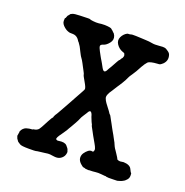

<svg xmlns="http://www.w3.org/2000/svg" viewBox="-110 -670 768 795"><g transform="rotate(20 273.5 -273.0)"><path d="M37 -11Q39 -26 40 -30H39L40 -32Q46 -47 61 -53Q62 -53 62.5 -53Q63 -53 68 -54.5Q73 -56 79.5 -56.5Q86 -57 87 -57Q88 -57 88 -58L90 -59Q107 -61 113.5 -70.5Q120 -80 126 -92Q132 -104 136 -111Q140 -118 144 -125Q148 -132 148.5 -131.5Q149 -131 150 -132.5Q151 -134 150.5 -134.5Q150 -135 153 -141.5Q156 -148 157 -148.5Q158 -149 175 -179.5Q192 -210 194 -213.5Q196 -217 208.5 -240Q221 -263 227 -273.5Q233 -284 234 -288Q235 -295 222 -317Q209 -339 209 -342.5Q209 -346 202 -358.5Q195 -371 193.5 -374.5Q192 -378 187.5 -386Q183 -394 181 -397.5Q179 -401 175.5 -405.5Q172 -410 168.5 -417Q165 -424 162.5 -428.5Q160 -433 156.5 -440.5Q153 -448 149.5 -452.5Q146 -457 144 -460.5Q142 -464 141 -464Q140 -464 139 -466.5Q138 -469 132 -476Q122 -486 108 -486Q94 -486 92 -487Q90 -488 85 -489.5Q80 -491 71 -498Q55 -511 55 -524Q55 -537 56.5 -537Q58 -537 58.5 -539Q59 -541 60.5 -544Q62 -547 62 -548Q62 -549 66 -553Q70 -557 69.5 -558Q69 -559 77.5 -563Q86 -567 110.5 -567.5Q135 -568 144.5 -568.5Q154 -569 155.5 -567.5Q157 -566 170 -564.5Q183 -563 194.5 -564Q206 -565 206.5 -565.5Q207 -566 221 -566Q247 -565 251.5 -560.5Q256 -556 257 -556L265 -548Q267 -548 272 -538Q279 -521 267 -506Q255 -491 243 -487.5Q231 -484 231 -477.5Q231 -471 238.5 -457Q246 -443 248.5 -438.5Q251 -434 253 -430.5Q255 -427 258.5 -421.5Q262 -416 264 -412Q266 -408 272.5 -396.5Q279 -385 284 -385Q289 -385 293.5 -393Q298 -401 298 -401.5Q298 -402 305 -413Q325 -450 326.5 -450Q328 -450 330.5 -455Q333 -460 334.5 -461Q336 -462 337 -464.5Q338 -467 339 -470.5Q340 -474 339 -476.5Q338 -479 337 -482Q336 -485 328 -487Q311 -493 300.5 -508.5Q290 -524 297.5 -540Q305 -556 320 -564Q323 -565 328 -565Q333 -565 335.5 -566.5Q338 -568 357.5 -567.5Q377 -567 380.5 -566.5Q384 -566 400.5 -565.5Q417 -565 429.5 -562.5Q442 -560 461 -562Q480 -564 485.5 -562.5Q491 -561 492 -560.5Q493 -560 502 -554Q511 -548 513 -540Q520 -517 503 -500Q495 -493 491.5 -491.5Q488 -490 481 -490Q447 -488 439 -479.5Q431 -471 422 -455Q408 -428 398 -414Q388 -400 385.5 -393.5Q383 -387 380 -382Q377 -377 372 -368Q367 -359 363.5 -354.5Q360 -350 355.5 -342.5Q351 -335 342 -321Q323 -295 328 -282Q329 -279 332 -273Q335 -267 347.5 -251Q360 -235 362.5 -230.5Q365 -226 367 -225Q369 -224 372 -218Q375 -212 378.5 -206Q382 -200 386.5 -191.5Q391 -183 394.5 -176.5Q398 -170 402 -163Q406 -156 409.5 -150Q413 -144 414 -141.5Q415 -139 420.5 -129.5Q426 -120 426.5 -117.5Q427 -115 431.5 -106.5Q436 -98 439 -94.5Q442 -91 447 -82.5Q452 -74 455 -70Q458 -66 458 -65Q458 -58 473 -57L488 -59Q516 -58 523.5 -42.5Q531 -27 532.5 -27Q534 -27 534 -16Q534 -5 527 2.5Q520 10 518 11Q516 12 511 15Q506 18 498 20Q490 22 489.5 22.5Q489 23 470 23Q448 24 440 22L439 21Q437 21 434 21Q431 21 417.5 19.5Q404 18 392.5 19.5Q381 21 370.5 21Q360 21 364 22Q346 21 346.5 20Q347 19 341 18.5Q335 18 327 10Q308 -6 314 -27Q317 -36 325.5 -45Q334 -54 340.5 -56Q347 -58 348 -57Q351 -55 356 -58Q357 -59 356.5 -59.5Q356 -60 357 -62Q362 -67 348 -91Q334 -115 332 -119Q330 -123 324 -134Q318 -145 315 -150.5Q312 -156 312 -158Q312 -160 309.5 -164Q307 -168 306.5 -170Q306 -172 302 -181Q298 -190 296 -198Q287 -221 276 -199Q273 -194 266 -183.5Q259 -173 256.5 -166Q254 -159 245 -143Q236 -127 233 -122Q230 -117 227.5 -113Q225 -109 222 -103Q213 -89 207 -81Q189 -57 193.5 -52.5Q198 -48 206 -50Q231 -54 241 -43.5Q251 -33 252.5 -26.5Q254 -20 255 -20Q255 3 235 14Q224 20 206 17Q188 14 181.5 15Q175 16 166.5 17Q158 18 150 19Q132 21 131 22Q130 23 99 23Q68 23 60.5 18.5Q53 14 49 11L41 0Q41 0 37 -11Z"/></g></svg>

Font: TT2020 Style E
Style: Regular
Weight: 400
Version: Version 00.2